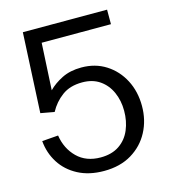

<svg xmlns="http://www.w3.org/2000/svg" viewBox="-108 -796 786 894"><g transform="rotate(-15 285.0 -349.0)"><path d="M284 12Q212 12 159 -16Q106 -44 76 -91.5Q46 -139 41 -197L119 -203Q129 -138 172 -95.5Q215 -53 285 -53Q339 -53 375 -77.5Q411 -102 428.5 -143.5Q446 -185 446 -235Q446 -284 428 -324.5Q410 -365 375.5 -389Q341 -413 291 -413Q232 -413 193.5 -384.5Q155 -356 132 -313L66 -325L85 -710H491V-640H157L145 -414Q171 -441 211 -461Q251 -481 305 -481Q372 -481 423 -448.5Q474 -416 503 -360.5Q532 -305 532 -235Q532 -167 502.5 -111Q473 -55 417.5 -21.5Q362 12 284 12Z"/></g></svg>

Font: Special Gothic
Style: Regular
Weight: 400
Designer: Alistair McCready
Foundry: Monolith
Version: Version 1.010; ttfautohint (v1.8.4.7-5d5b)